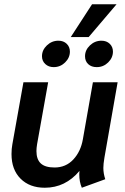

<svg xmlns="http://www.w3.org/2000/svg" viewBox="-20 -871 588 901"><path d="M34 -148Q34 -173 38 -194L90 -485H206L154 -194Q151 -176 151 -162Q151 -123 171.5 -104Q192 -85 236 -85Q289 -85 324 -122.5Q359 -160 369 -218L416 -485H532L470 -131Q465 -101 465 -83Q465 -57 474 -30L364 10Q352 -17 352 -54Q352 -64 353 -69Q287 10 190 10Q119 10 76.5 -32.5Q34 -75 34 -148ZM412 -851H527L396 -697H312ZM177 -607Q177 -636 200 -658Q223 -680 254 -680Q278 -680 293 -665.5Q308 -651 308 -629Q308 -600 285.5 -578Q263 -556 232 -556Q208 -556 192.5 -570.5Q177 -585 177 -607ZM379 -607Q379 -636 402 -658Q425 -680 456 -680Q480 -680 495 -665.5Q510 -651 510 -629Q510 -600 487.5 -578Q465 -556 434 -556Q409 -556 394 -570Q379 -584 379 -607Z"/></svg>

Font: Niramit SemiBold
Style: Italic
Weight: 600
Italic angle: -10°
Designer: Katatrad Aksorn Co.,Ltd.
Foundry: Cadson Demak Co.,Ltd.
Version: Version 1.001; ttfautohint (v1.6)